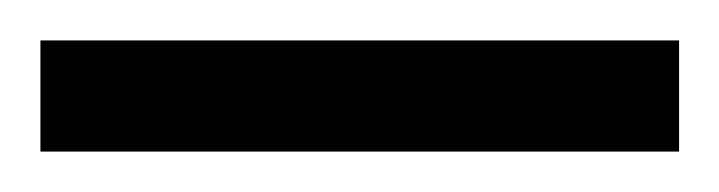

<svg xmlns="http://www.w3.org/2000/svg" viewBox="-20 93 356 95"><path d="M0 168V113H316V168Z"/></svg>

Font: Saira Condensed
Style: Regular
Weight: 400
Width: 3
Designer: Hector Gatti with collaboration of the Omnibus-Type team
Foundry: Omnibus-Type
Version: Version 1.101